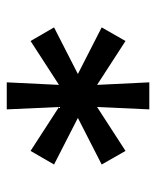

<svg xmlns="http://www.w3.org/2000/svg" viewBox="31 -799 449 551"><g transform="rotate(90 255.5 -523.5)"><path d="M216.3 -318.4 223.6 -468.3 97.7 -386.7 58.6 -454.1 192.4 -522.5 58.6 -590.8 97.7 -659.2 223.6 -577.6 216.3 -727.5H293.9L287.1 -577.6L413.1 -659.2L452.1 -590.8L318.4 -522.5L452.1 -454.1L413.1 -386.7L287.1 -468.3L293.9 -318.4Z"/></g></svg>

Font: Inter 20pt Medium
Style: Regular
Weight: 500
Version: Version 4.001;git-66647c0bb